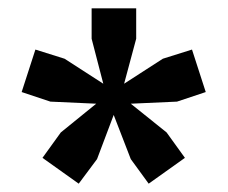

<svg xmlns="http://www.w3.org/2000/svg" viewBox="-20 -856 547 461"><path d="M82 -477 126 -538 211 -607 101 -612 32 -635 65 -737 135 -715 228 -655 200 -763V-836H307V-763L278 -655L371 -715L441 -737L474 -635L405 -612L294 -607L380 -538L424 -477L337 -415L294 -474L253 -580L213 -474L169 -415Z"/></svg>

Font: Encode Sans Wide
Style: ExtraBold
Weight: 800
Designer: Pablo Impallari, Andres Torresi
Foundry: Pablo Impallari, Andres Torresi
Version: Version 1.000; ttfautohint (v1.00) -l 8 -r 50 -G 200 -x 14 -